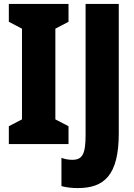

<svg xmlns="http://www.w3.org/2000/svg" viewBox="-20 -734 684 978"><path d="M329 0V-91L262 -126V-588L329 -623V-714H25V-623L92 -588V-126L25 -91V0ZM376 224C509 224 585 161 585 -55V-714H416V-47C416 51 400 80 348 80C327 80 309 76 293 70V214C319 221 347 224 376 224Z"/></svg>

Font: Noto Sans Myanmar ExtraCondensed Black
Style: Regular
Weight: 900
Width: 2
Designer: Monotype Design Team
Foundry: Monotype Imaging Inc.
Version: Version 2.107